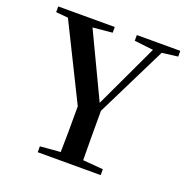

<svg xmlns="http://www.w3.org/2000/svg" viewBox="-130 -857 956 980"><g transform="rotate(20 347.5 -367.5)"><path d="M449 -704 552 -692 389 -345 223 -694 329 -704V-735H22V-704L88 -698L290 -290C290 -170 290 -112 288 -41L178 -32V0H520V-32L410 -41C409 -117 409 -176 409 -309L599 -693L685 -704V-735H449Z"/></g></svg>

Font: Noto Serif CJK SC SemiBold
Style: Regular
Weight: 600
Designer: Ryoko NISHIZUKA 西塚涼子 (kana & ideographs); Frank Grießhammer (Latin, Greek & Cyrillic); Wenlong ZHANG 张文龙 (bopomofo); San
Foundry: Adobe
Version: Version 2.001;hotconv 1.1.0;makeotfexe 2.6.0